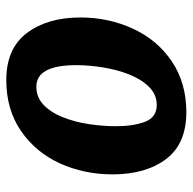

<svg xmlns="http://www.w3.org/2000/svg" viewBox="-21 -583 612 610"><g transform="rotate(90 285.0 -278.0)"><path d="M234.5 8Q134 8 84.8 -57.5Q35.5 -123 35.5 -227.5Q35.5 -317.5 71.5 -395Q107 -472 175.2 -518Q243.5 -564 336.5 -564Q437 -564 485.5 -499.5Q534 -435 534 -329.5Q534 -240 499 -162Q463.5 -85 395.8 -38.5Q328 8 234.5 8ZM255.5 -87.5Q289.5 -87.5 313.5 -110.8Q337.5 -134 352.5 -171.8Q367.5 -209.5 374.2 -253.8Q381 -298 381 -340Q381 -396 366.8 -433Q352.5 -470 313.5 -470Q280 -470 255.8 -445.2Q231.5 -420.5 216.2 -381.5Q201 -342.5 194 -298Q187 -253.5 187 -214Q187 -87.5 255.5 -87.5Z"/></g></svg>

Font: Merriweather Sans Italic
Style: Bold
Weight: 700
Italic angle: -7.5°
Designer: Eben Sorkin
Foundry: Eben Sorkin
Version: Version 1.008; ttfautohint (v1.7.19-72a1) -l 8 -r 50 -G 200 